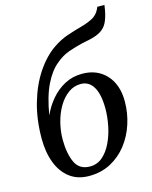

<svg xmlns="http://www.w3.org/2000/svg" viewBox="-128 -945 824 1039"><g transform="rotate(-15 284.0 -425.5)"><path d="M559.5 -862 554.5 -830.5Q547 -792 534.5 -766.8Q522 -741.5 498 -726Q474 -710.5 433 -701.5Q423.5 -699.5 412.5 -697.2Q401.5 -695 389.5 -692.5Q351.5 -683.5 312 -669.8Q272.5 -656 237 -625.5Q196 -592.5 164.5 -527.8Q133 -463 116.5 -361Q137 -408 170.2 -447.2Q203.5 -486.5 247.8 -510Q292 -533.5 346 -533.5Q429.5 -533.5 480.2 -478.5Q531 -423.5 531 -330Q531 -265 511.2 -204Q491.5 -143 453.8 -94.5Q416 -46 362.5 -17.5Q309 11 241 11Q177 11 133 -22.5Q89 -56 66.5 -115Q44 -174 44 -250Q44 -357.5 70.2 -448.5Q96.5 -539.5 142 -607.5Q187.5 -675.5 244.5 -714.5Q285 -742 326.2 -756Q367.5 -770 404.8 -780Q442 -790 470.5 -804.5Q499 -819 513.5 -848.5L519.5 -862ZM324 -482Q285.5 -482 253.8 -458.8Q222 -435.5 199.2 -396.8Q176.5 -358 164.5 -310.5Q152.5 -263 152.5 -215Q153 -137.5 176.2 -87.5Q199.5 -37.5 259 -37.5Q299 -37.5 329 -63.2Q359 -89 379.2 -131.2Q399.5 -173.5 409.5 -223.2Q419.5 -273 419.5 -320.5Q419 -400.5 394.2 -441.2Q369.5 -482 324 -482Z"/></g></svg>

Font: Merriweather Text Regular
Style: Italic
Weight: 400
Italic angle: -7.8°
Designer: Eben Sorkin
Foundry: Eben Sorkin
Version: Version 2.100; ttfautohint (v1.7.19-72a1) -l 8 -r 50 -G 200 